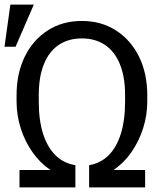

<svg xmlns="http://www.w3.org/2000/svg" viewBox="-21 -812 706 832"><path d="M63.5 0V-75.2H197.8Q152.8 -105.5 119.9 -152.3Q86.9 -199.2 68.8 -256.1Q50.8 -313 50.8 -372.1V-398.9Q50.8 -494.1 86.4 -566.7Q122.1 -639.2 185.8 -680.2Q249.5 -721.2 333.5 -721.2Q417.5 -721.2 481.4 -680.2Q545.4 -639.2 581.3 -566.7Q617.2 -494.1 617.2 -398.9V-372.1Q617.2 -313 599.1 -256.1Q581.1 -199.2 548.3 -152.3Q515.6 -105.5 470.7 -75.2H607.9V0H365.2V-96.2Q414.6 -104.5 449.2 -138.7Q483.9 -172.9 502.4 -231.7Q521 -290.5 521 -372.1V-399.9Q521 -479 498.5 -533.9Q476.1 -588.9 434.1 -617.2Q392.1 -645.5 333.5 -645.5Q275.4 -645.5 233.4 -617.2Q191.4 -588.9 169.2 -533.9Q147 -479 147 -399.9V-372.1Q147 -290 166 -231.2Q185.1 -172.4 220.5 -138.2Q255.9 -104 305.7 -96.2V0ZM-1.5 -609.4 23.9 -792H125.5L46.4 -609.4Z"/></svg>

Font: Roboto Slab LO
Style: Regular
Weight: 400
Designer: Google
Version: Version 2.000